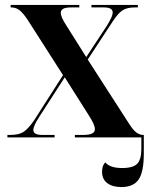

<svg xmlns="http://www.w3.org/2000/svg" viewBox="-20 -556 606 777"><path d="M10 0V-10H23Q55 -10 74 -21.5Q93 -33 118 -69L235 -252L91 -477Q73 -504 58.5 -515Q44 -526 25 -526H23V-536H301V-526H270Q244 -526 235 -520Q226 -514 226 -504Q226 -487 249 -452L329 -325L412 -451Q423 -469 429.5 -482.5Q436 -496 436 -506Q436 -526 400 -526H350V-536H538V-526H527Q496 -526 478 -515.5Q460 -505 438 -472L335 -315L500 -59Q518 -30 531.5 -20Q545 -10 560 -10H562V65Q562 140 541 170.5Q520 201 471 201Q435 201 414 185Q393 169 393 139Q393 114 406 101Q425 124 474 124Q519 124 535.5 106.5Q552 89 552 47V0H283V-10H318Q364 -10 364 -33Q364 -42 358 -56Q352 -70 337 -93L242 -243L140 -85Q115 -47 115 -30Q115 -10 150 -10H201V0Z"/></svg>

Font: Noto Serif Display Condensed
Style: Bold
Weight: 700
Width: 3
Designer: Monotype Design Team
Foundry: Monotype Imaging Inc.
Version: Version 2.009